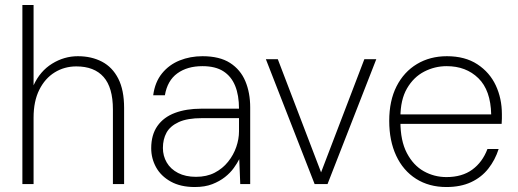

<svg xmlns="http://www.w3.org/2000/svg" viewBox="-20 -740 2081 772"><path d="M70 0V-720H115V-397Q141 -454 189.5 -484Q238 -514 293 -514Q348 -514 390 -492Q432 -470 455.5 -424Q479 -378 479 -306V0H434V-300Q434 -388 396.5 -430.5Q359 -473 287 -473Q239 -473 200 -449Q161 -425 138 -379Q115 -333 115 -267V0Z M763 12Q706 12 666.5 -10Q627 -32 607.5 -67.5Q588 -103 588 -144Q588 -198 613 -233.5Q638 -269 683.5 -286Q729 -303 789 -303H941Q941 -357 925.5 -395Q910 -433 878 -453.5Q846 -474 794 -474Q733 -474 693 -445Q653 -416 643 -357H596Q603 -410 631.5 -445Q660 -480 702.5 -497Q745 -514 794 -514Q863 -514 905 -487Q947 -460 966.5 -413.5Q986 -367 986 -308V0H946L942 -100Q934 -84 920 -64.5Q906 -45 884.5 -28Q863 -11 833.5 0.5Q804 12 763 12ZM768 -29Q811 -29 843 -45.5Q875 -62 897 -89.5Q919 -117 930 -149Q941 -181 941 -212V-265H792Q733 -265 698.5 -249Q664 -233 649.5 -206.5Q635 -180 635 -145Q635 -113 650.5 -86.5Q666 -60 696 -44.5Q726 -29 768 -29Z M1245 0 1049 -502H1097L1271 -47L1445 -502H1493L1297 0Z M1775 12Q1705 12 1653 -21Q1601 -54 1573 -114Q1545 -174 1545 -254Q1545 -335 1574.5 -393Q1604 -451 1656.5 -482.5Q1709 -514 1777 -514Q1850 -514 1899.5 -481.5Q1949 -449 1973.5 -396.5Q1998 -344 1998 -281Q1998 -272 1998 -263Q1998 -254 1997 -242H1577V-280H1955Q1953 -377 1903.5 -425.5Q1854 -474 1776 -474Q1728 -474 1685.5 -452Q1643 -430 1616.5 -384.5Q1590 -339 1590 -268V-251Q1590 -174 1616 -124.5Q1642 -75 1684 -51.5Q1726 -28 1775 -28Q1838 -28 1879 -58Q1920 -88 1940 -141H1985Q1971 -97 1943.5 -62Q1916 -27 1874 -7.5Q1832 12 1775 12Z"/></svg>

Font: DM Sans 16pt ExtraLight
Style: Regular
Weight: 250
Version: Version 4.004;gftools[0.9.30]